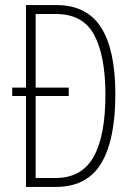

<svg xmlns="http://www.w3.org/2000/svg" viewBox="-20 -734 527 754"><path d="M202 -714Q321 -714 377 -626Q433 -538 433 -364Q433 -184 377 -92Q321 0 200 0H82V-357H28V-390H82V-714ZM200 -679H120V-390H250V-357H120V-35H198Q301 -35 347.5 -118Q394 -201 394 -362Q394 -514 350 -596.5Q306 -679 200 -679Z"/></svg>

Font: Noto Sans Myanmar UI ExtraCondensed ExtraLight
Style: Regular
Weight: 200
Width: 2
Designer: Monotype Design Team
Foundry: Monotype Imaging Inc.
Version: Version 2.103; ttfautohint (v1.8.4.7-5d5b)